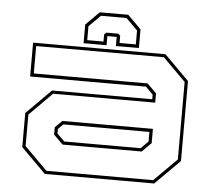

<svg xmlns="http://www.w3.org/2000/svg" viewBox="-50 -745 888 799"><g transform="rotate(5 394.0 -345.0)"><path d="M165.5 0 62.5 -103V-245.5L165.5 -348.5H584V-368L553.5 -398.5H69.5V-540H622.5L725.5 -437V-103L622.5 0ZM171 -13.5H617L712 -108.5V-432L617 -527H83.5V-412.5H559L597.5 -374V-335.5H171L76 -240V-108.5ZM228.5 -128 190 -166.5V-197L219 -226H597.5V-166.5L559 -128ZM234.5 -141.5H553.5L584 -172V-212H224.5L203.5 -191V-172ZM454 -690 510 -634V-556H414V-594H375V-556H279V-634L335 -690ZM448 -676H341L293 -628V-570H361V-600L369 -608H420L428 -600V-570H496V-628Z"/></g></svg>

Font: Tourney Expanded Thin
Style: Regular
Weight: 100
Width: 7
Designer: Tyler Finck
Foundry: Etcetera Type Co
Version: Version 1.010; ttfautohint (v1.8.3)